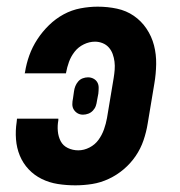

<svg xmlns="http://www.w3.org/2000/svg" viewBox="-20 -548 540 576"><path d="M206 8Q179 8 153.5 4Q128 0 105.5 -11Q83 -22 66 -40Q49 -58 39.5 -81Q30 -104 28 -130Q26 -156 30 -182L31 -192H155V-187Q152 -171 153.5 -154.5Q155 -138 162 -124.5Q169 -111 183.5 -104Q198 -97 215 -97Q232 -97 248.5 -105.5Q265 -114 275.5 -128.5Q286 -143 292 -160Q298 -177 301 -194L321 -314Q323 -326 324 -338.5Q325 -351 323.5 -363Q322 -375 318 -386Q314 -397 306.5 -405.5Q299 -414 288 -418.5Q277 -423 265 -423Q248 -423 231.5 -415Q215 -407 204 -393Q193 -379 187 -362.5Q181 -346 178 -329V-328H54L55 -331Q59 -357 68 -382Q77 -407 92 -430Q107 -453 127 -472.5Q147 -492 171 -505Q195 -518 221.5 -523Q248 -528 273 -528Q303 -528 331 -522Q359 -516 381.5 -500.5Q404 -485 419.5 -462Q435 -439 442 -412Q449 -385 448.5 -355.5Q448 -326 443 -297L423 -177Q419 -152 410.5 -127Q402 -102 387 -80Q372 -58 351.5 -40.5Q331 -23 306.5 -11.5Q282 0 256.5 4Q231 8 206 8ZM229 -204Q220 -204 213 -208Q206 -212 201.5 -219Q197 -226 197 -235Q197 -244 199 -253L202 -274Q203 -282 206 -289.5Q209 -297 214.5 -303.5Q220 -310 228 -313Q236 -316 244 -316Q253 -316 260.5 -312Q268 -308 272 -301Q276 -294 276 -285Q276 -276 275 -267L271 -246Q270 -238 267.5 -230.5Q265 -223 259 -216.5Q253 -210 245 -207Q237 -204 229 -204Z"/></svg>

Font: Iosevka Term Curly Extrabold
Style: Italic
Weight: 800
Italic angle: -9°
Designer: Belleve Invis
Foundry: Belleve Invis
Version: Version 32.3.0